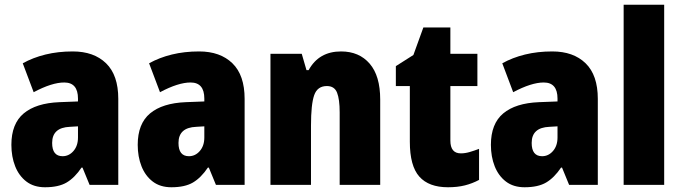

<svg xmlns="http://www.w3.org/2000/svg" viewBox="-20 -780 2877 810"><path d="M287 -563Q376 -563 427.5 -513Q479 -463 479 -363V0H358L328 -73H324Q295 -30 261 -10Q227 10 170 10Q123 10 91.5 -14Q60 -38 44 -78.5Q28 -119 28 -169Q28 -258 80 -301.5Q132 -345 231 -349L309 -352V-364Q309 -432 251 -432Q199 -432 122 -391L76 -513Q119 -537 172 -550Q225 -563 287 -563ZM275 -245Q200 -242 200 -177Q200 -121 244 -121Q271 -121 290 -143Q309 -165 309 -200V-247Z M820 -563Q909 -563 960.5 -513Q1012 -463 1012 -363V0H891L861 -73H857Q828 -30 794 -10Q760 10 703 10Q656 10 624.5 -14Q593 -38 577 -78.5Q561 -119 561 -169Q561 -258 613 -301.5Q665 -345 764 -349L842 -352V-364Q842 -432 784 -432Q732 -432 655 -391L609 -513Q652 -537 705 -550Q758 -563 820 -563ZM808 -245Q733 -242 733 -177Q733 -121 777 -121Q804 -121 823 -143Q842 -165 842 -200V-247Z M1419 -563Q1495 -563 1539.5 -511.5Q1584 -460 1584 -360V0H1413V-306Q1413 -361 1402 -389Q1391 -417 1359 -417Q1319 -417 1305.5 -378.5Q1292 -340 1292 -250V0H1121V-553H1253L1273 -484H1282Q1325 -563 1419 -563Z M1924 -133Q1942 -133 1961 -138.5Q1980 -144 2001 -152V-21Q1973 -6 1941.5 2Q1910 10 1870 10Q1789 10 1749 -35Q1709 -80 1709 -182V-417H1650V-501L1724 -548L1766 -664H1880V-553H1994V-417H1880V-187Q1880 -133 1924 -133Z M2310 -563Q2399 -563 2450.5 -513Q2502 -463 2502 -363V0H2381L2351 -73H2347Q2318 -30 2284 -10Q2250 10 2193 10Q2146 10 2114.5 -14Q2083 -38 2067 -78.5Q2051 -119 2051 -169Q2051 -258 2103 -301.5Q2155 -345 2254 -349L2332 -352V-364Q2332 -432 2274 -432Q2222 -432 2145 -391L2099 -513Q2142 -537 2195 -550Q2248 -563 2310 -563ZM2298 -245Q2223 -242 2223 -177Q2223 -121 2267 -121Q2294 -121 2313 -143Q2332 -165 2332 -200V-247Z M2782 0H2611V-760H2782Z"/></svg>

Font: Noto Sans Telugu Condensed Black
Style: Regular
Weight: 900
Width: 3
Designer: Jelle Bosma - Monotype Design Team
Foundry: Monotype Imaging Inc.
Version: Version 2.005; ttfautohint (v1.8.4.7-5d5b)